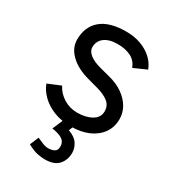

<svg xmlns="http://www.w3.org/2000/svg" viewBox="-176 -608 823 915"><g transform="rotate(30 235.0 -151.0)"><path d="M245 12Q190 12 149 -4.5Q108 -21 80.5 -48Q53 -75 41 -107L111 -136Q128 -102 162 -81Q196 -60 237 -60Q284 -60 316 -78.5Q348 -97 348 -131Q348 -162 324.5 -181Q301 -200 255 -212L207 -225Q139 -243 101 -279.5Q63 -316 63 -362Q63 -433 109.5 -472.5Q156 -512 248 -512Q292 -512 328 -499Q364 -486 390 -462.5Q416 -439 428 -407L358 -376Q345 -410 315 -425Q285 -440 242 -440Q196 -440 170 -420.5Q144 -401 144 -366Q144 -346 165.5 -328.5Q187 -311 229 -300L279 -287Q328 -275 361 -251.5Q394 -228 411 -198Q428 -168 428 -134Q428 -89 404 -56Q380 -23 339 -5.5Q298 12 245 12ZM214 210Q195 210 172 205Q149 200 118 183L138 135Q153 142 170.5 149Q188 156 202 156Q220 156 234.5 149Q249 142 249 120Q249 95 230.5 82.5Q212 70 173 64L203 -6L256 6L245 32Q282 45 297.5 68.5Q313 92 313 118Q313 157 289.5 183.5Q266 210 214 210Z"/></g></svg>

Font: Figtree Light
Style: Regular
Weight: 400
Version: Version 2.002